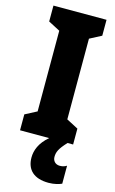

<svg xmlns="http://www.w3.org/2000/svg" viewBox="-142 -768 638 1062"><g transform="rotate(15 177.0 -237.0)"><path d="M247 93C247 65 256 44 297 0H329V-91L262 -126V-588L329 -623V-714H25V-623L92 -588V-126L25 -91V0H192C141 43 125 89 125 129C125 198 167 240 252 240C285 240 311 232 327 225V122C317 128 306 133 288 133C262 133 247 115 247 93Z"/></g></svg>

Font: Noto Sans Oriya ExtCond Blk
Style: Regular
Weight: 900
Width: 2
Designer: Amélie Bonet and Sol Matas
Foundry: Google LLC
Version: Version 2.006